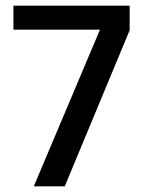

<svg xmlns="http://www.w3.org/2000/svg" viewBox="-20 -659 507 679"><path d="M99.5 0 333.5 -554H27.5V-639H438.5V-552L209 0Z"/></svg>

Font: Anek Latin Medium
Style: Regular
Weight: 500
Designer: Yesha Goshar
Foundry: Ek Type
Version: Version 1.003